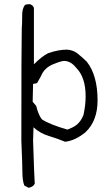

<svg xmlns="http://www.w3.org/2000/svg" viewBox="-20 -717 529 917"><path d="M302 -98 323 -107Q362 -124 379 -169Q389 -216 389 -257Q389 -348 344 -393Q318 -426 286 -426Q273 -426 236 -411Q192 -394 176 -354L157 -320L138 -316L136 -231L153 -211Q163 -169 180 -147Q216 -123 302 -98ZM117 180 96 169Q87 144 87 108.5Q87 73 82 -45Q82 -500 84 -582Q86 -601 86 -647Q86 -674 98 -692Q103 -697 123 -697Q138 -692 142 -679V-410Q180 -448 210 -463Q259 -480 300 -480Q330 -478 351 -461Q372 -444 394 -423Q446 -358 446 -237Q446 -141 389 -86Q339 -45 291 -40Q252 -56 212 -68Q172 -80 140 -109L138 -45L143 99Q144 130 146 160Q140 175 117 180Z"/></svg>

Font: Yozai
Style: Regular
Weight: 400
Designer: LXGW / Y.OzVox
Foundry: LXGW / Y.OzVox
Version: Version 0.861;October 22, 2024